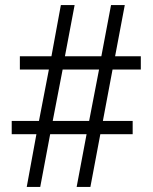

<svg xmlns="http://www.w3.org/2000/svg" viewBox="-20 -734 599 754"><path d="M85 0 123 -207H26V-259H133L172 -461H58V-513H182L219 -714H273L235 -513H378L416 -714H470L432 -513H533V-461H422L384 -259H501V-207H374L335 0H281L320 -207H177L138 0ZM187 -259H330L369 -461H226Z"/></svg>

Font: Noto Serif Hentaigana
Style: Regular
Weight: 400
Designer: Kazuhiro Yamada
Foundry: nipponia
Version: Version 1.000; ttfautohint (v1.8.4.7-5d5b)